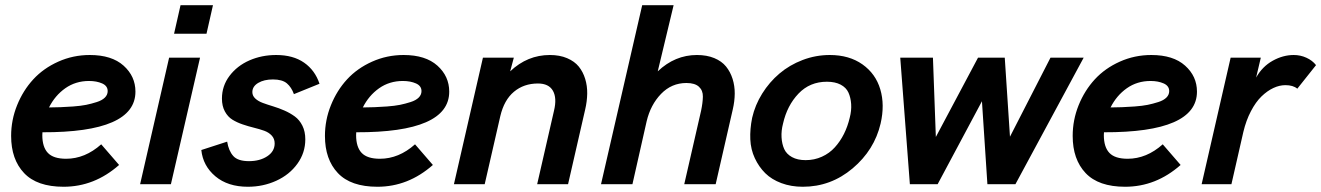

<svg xmlns="http://www.w3.org/2000/svg" viewBox="-20 -710 5092 740"><path d="M502 -356.9Q502 -199.2 143.6 -200.2Q143.1 -196.3 143.1 -189Q143.1 -143.1 164.6 -120.6Q186 -98.1 234.9 -98.1Q307.6 -98.1 370.1 -153.8L439 -74.2Q343.8 9.8 225.1 9.8Q122.6 9.8 72.8 -43Q22.9 -95.7 22.9 -186Q22.9 -247.6 45.9 -304.4Q68.8 -361.3 108.2 -404.1Q147.5 -446.8 204.6 -472.4Q261.7 -498 326.2 -498Q410.6 -498 456.3 -457Q502 -416 502 -356.9ZM323.2 -397.9Q271.5 -397.9 231.7 -369.9Q191.9 -341.8 168.9 -295.9Q194.8 -296.4 213.4 -296.9Q231.9 -297.4 261.7 -299.6Q291.5 -301.8 312 -305.9Q332.5 -310.1 353 -316.7Q373.5 -323.2 384.3 -334Q395 -344.7 395 -358.9Q395 -378.9 373.8 -388.4Q352.5 -397.9 323.2 -397.9Z M650.9 -580.1 675.8 -689.9H800.8L775.9 -580.1ZM520 0 631.8 -487.8H751L638.7 0Z M935.5 9.8Q857.9 9.8 810.1 -30.5Q762.2 -70.8 755.9 -131.8L855.5 -164.1Q861.3 -128.4 879.2 -108.6Q897 -88.9 939.5 -88.9Q981.4 -88.9 1010 -107.7Q1038.6 -126.5 1038.6 -157.2Q1038.6 -175.3 1027.3 -187.5Q1016.1 -199.7 998.3 -206.1Q980.5 -212.4 958.7 -217.8Q937 -223.1 915.3 -230.5Q893.6 -237.8 875.7 -248.8Q857.9 -259.8 846.7 -280.5Q835.4 -301.3 835.4 -330.1Q835.4 -378.9 864.7 -417.7Q894 -456.5 941.4 -477.3Q988.8 -498 1044.4 -498Q1109.9 -498 1152.1 -468.5Q1194.3 -439 1211.4 -387.2L1112.8 -347.2Q1103.5 -373.5 1085.7 -388.7Q1067.9 -403.8 1031.7 -403.8Q997.6 -403.8 975.1 -390.4Q952.6 -377 952.6 -355Q952.6 -340.8 963.9 -330.3Q975.1 -319.8 993.2 -313.2Q1011.2 -306.6 1033 -300Q1054.7 -293.5 1076.4 -283.9Q1098.1 -274.4 1116.2 -261.2Q1134.3 -248 1145.5 -225.6Q1156.7 -203.1 1156.7 -172.9Q1156.7 -121.1 1126.2 -78.9Q1095.7 -36.6 1044.9 -13.4Q994.1 9.8 935.5 9.8Z M1711.4 -356.9Q1711.4 -199.2 1353 -200.2Q1352.5 -196.3 1352.5 -189Q1352.5 -143.1 1374 -120.6Q1395.5 -98.1 1444.3 -98.1Q1517.1 -98.1 1579.6 -153.8L1648.4 -74.2Q1553.2 9.8 1434.6 9.8Q1332 9.8 1282.2 -43Q1232.4 -95.7 1232.4 -186Q1232.4 -247.6 1255.4 -304.4Q1278.3 -361.3 1317.6 -404.1Q1356.9 -446.8 1414.1 -472.4Q1471.2 -498 1535.6 -498Q1620.1 -498 1665.8 -457Q1711.4 -416 1711.4 -356.9ZM1532.7 -397.9Q1481 -397.9 1441.2 -369.9Q1401.4 -341.8 1378.4 -295.9Q1404.3 -296.4 1422.9 -296.9Q1441.4 -297.4 1471.2 -299.6Q1501 -301.8 1521.5 -305.9Q1542 -310.1 1562.5 -316.7Q1583 -323.2 1593.8 -334Q1604.5 -344.7 1604.5 -358.9Q1604.5 -378.9 1583.3 -388.4Q1562 -397.9 1532.7 -397.9Z M1729.5 0 1841.3 -487.8H1960.4L1946.3 -435.1Q2012.7 -498 2099.1 -498Q2137.2 -498 2165.8 -485.8Q2194.3 -473.6 2210.7 -453.4Q2227.1 -433.1 2235.4 -406Q2243.7 -378.9 2243.2 -349.1Q2242.7 -319.3 2235.4 -288.1L2169.4 0H2050.3L2115.2 -283.2Q2127 -332 2111.1 -360.1Q2095.2 -388.2 2053.2 -388.2Q1999 -388.2 1960.9 -356.4Q1922.9 -324.7 1908.2 -262.2L1848.1 0Z M2296.4 0 2455.1 -689.9H2576.2L2515.1 -435.1Q2581.5 -498 2666 -498Q2704.1 -498 2732.9 -486.1Q2761.7 -474.1 2778.3 -453.6Q2794.9 -433.1 2803.5 -406Q2812 -378.9 2811.8 -349.1Q2811.5 -319.3 2804.2 -288.1L2738.3 0H2617.2L2682.1 -283.2Q2688.5 -313.5 2689 -337.4Q2689.5 -361.3 2673.8 -375.7Q2658.2 -390.1 2625.5 -390.1Q2568.4 -390.1 2527.8 -348.1Q2487.3 -306.2 2472.2 -242.2L2417.5 0Z M3074.2 9.8Q3028.8 9.8 2991.5 -4.2Q2954.1 -18.1 2929.4 -42.5Q2904.8 -66.9 2889.2 -100.3Q2873.5 -133.8 2871.8 -173.1Q2870.1 -212.4 2878.9 -255.9Q2890.1 -305.2 2917.7 -349.4Q2945.3 -393.6 2984.1 -426.5Q3022.9 -459.5 3073.5 -478.8Q3124 -498 3178.2 -498Q3252.9 -498 3304 -461.9Q3355 -425.8 3372.8 -365.7Q3390.6 -305.7 3374 -233.9Q3350.1 -131.8 3266.1 -61Q3182.1 9.8 3074.2 9.8ZM3085 -92.8Q3118.7 -92.8 3147.7 -106Q3176.8 -119.1 3197.5 -142.1Q3218.3 -165 3232.7 -193.8Q3247.1 -222.7 3254.9 -255.9Q3262.2 -283.7 3260.5 -308.8Q3258.8 -334 3250 -353.3Q3241.2 -372.6 3220 -383.8Q3198.7 -395 3167 -395Q3101.1 -395 3057.4 -349.1Q3013.7 -303.2 2998 -233.9Q2990.7 -206.1 2992.2 -180.7Q2993.7 -155.3 3002.4 -135.7Q3011.2 -116.2 3032.5 -104.5Q3053.7 -92.8 3085 -92.8Z M3486.8 0 3449.7 -487.8H3575.7L3586.9 -182.1L3749.5 -487.8H3852.5L3872.6 -183.1L4028.8 -487.8H4156.7L3893.6 0H3785.6L3764.6 -319.8L3593.8 0Z M4593.3 -356.9Q4593.3 -199.2 4234.9 -200.2Q4234.4 -196.3 4234.4 -189Q4234.4 -143.1 4255.9 -120.6Q4277.3 -98.1 4326.2 -98.1Q4398.9 -98.1 4461.4 -153.8L4530.3 -74.2Q4435.1 9.8 4316.4 9.8Q4213.9 9.8 4164.1 -43Q4114.3 -95.7 4114.3 -186Q4114.3 -247.6 4137.2 -304.4Q4160.2 -361.3 4199.5 -404.1Q4238.8 -446.8 4295.9 -472.4Q4353 -498 4417.5 -498Q4502 -498 4547.6 -457Q4593.3 -416 4593.3 -356.9ZM4414.6 -397.9Q4362.8 -397.9 4323 -369.9Q4283.2 -341.8 4260.3 -295.9Q4286.1 -296.4 4304.7 -296.9Q4323.2 -297.4 4353 -299.6Q4382.8 -301.8 4403.3 -305.9Q4423.8 -310.1 4444.3 -316.7Q4464.8 -323.2 4475.6 -334Q4486.3 -344.7 4486.3 -358.9Q4486.3 -378.9 4465.1 -388.4Q4443.8 -397.9 4414.6 -397.9Z M4611.3 0 4723.1 -487.8H4839.4L4821.3 -411.1Q4845.2 -453.6 4885 -475.8Q4924.8 -498 4966.3 -498Q4992.2 -498 5015.1 -487.5Q5038.1 -477.1 5052.2 -459L4980 -368.2Q4963.9 -381.8 4934.1 -381.8Q4911.1 -381.8 4887.7 -370.8Q4864.3 -359.9 4842 -338.4Q4819.8 -316.9 4801.3 -281.5Q4782.7 -246.1 4772 -201.2L4726.1 0Z"/></svg>

Font: HK Grotesk Legacy
Style: Bold Italic
Weight: 700
Italic angle: -13°
Designer: Alfredo Marco Pradil
Foundry: Hanken Design Co.
Version: Version 2.022;PS 002.022;hotconv 1.0.88;makeotf.lib2.5.64775